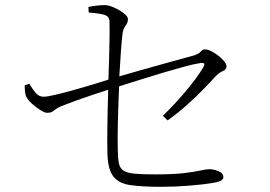

<svg xmlns="http://www.w3.org/2000/svg" viewBox="-20 -761 1040 740"><path d="M626 -296.9 607.9 -314.9Q656.7 -362.3 698.2 -412.1Q739.7 -461.9 763.2 -501Q775.4 -521 752.9 -518.1Q731.4 -515.1 693.1 -504.9Q654.8 -494.6 608.9 -481Q563 -467.3 518.1 -453.1Q473.1 -439 439 -428.2Q436 -358.9 434.3 -290.3Q432.6 -221.7 434.1 -178.2Q434.6 -147.5 438.7 -129.6Q442.9 -111.8 456.5 -103Q470.2 -94.2 499 -91.6Q527.8 -88.9 578.1 -88.9Q649.9 -88.9 690.9 -94Q731.9 -99.1 753.2 -104Q774.4 -108.9 788.1 -108.9Q803.2 -108.9 822 -101.3Q840.8 -93.8 840.8 -78.1Q840.8 -68.8 828.6 -63.5Q816.4 -58.1 795.9 -55.2Q763.2 -49.8 708.5 -45.4Q653.8 -41 602.1 -41Q528.3 -41 483.2 -47.4Q438 -53.7 416.7 -81.1Q395.5 -108.4 394 -170.9Q393.1 -209.5 393.6 -253.7Q394 -297.9 395 -340.1Q396 -382.3 397 -415Q371.1 -406.7 338.1 -395.8Q305.2 -384.8 273.2 -373.3Q241.2 -361.8 216.8 -352.1Q200.7 -345.2 193.4 -339.1Q186 -333 179.9 -329.6Q173.8 -326.2 161.1 -326.2Q152.3 -326.2 136 -336.4Q119.6 -346.7 103.8 -360.8Q87.9 -375 82 -387.2Q77.6 -395 76.4 -407.5Q75.2 -419.9 75.2 -432.1L92.8 -438Q107.4 -414.1 119.4 -401.1Q131.3 -388.2 147.9 -388.2Q161.6 -388.2 192.9 -395.5Q224.1 -402.8 262.7 -413.6Q301.3 -424.3 337.6 -435.3Q374 -446.3 397.9 -454.1Q399.4 -495.6 400.6 -539.6Q401.9 -583.5 402.3 -621.1Q402.8 -658.7 401.9 -680.2Q400.4 -699.7 379.2 -704.8Q357.9 -710 321.8 -712.9L320.8 -733.9Q336.9 -737.8 353.8 -739.5Q370.6 -741.2 384.8 -741.2Q398.9 -741.2 419.7 -731.9Q440.4 -722.7 456.8 -710Q473.1 -697.3 473.1 -688Q473.1 -672.9 463.6 -661.1Q454.1 -649.4 452.1 -629.9Q449.2 -606 446 -562.7Q442.9 -519.5 439.9 -466.8Q482.9 -479.5 537.1 -494.6Q591.3 -509.8 642.1 -523.9Q692.9 -538.1 726.1 -546.9Q746.1 -553.2 753.7 -562Q761.2 -570.8 770 -570.8Q783.2 -570.8 802.7 -559.1Q822.3 -547.4 837.6 -532Q853 -516.6 853 -505.9Q853 -492.7 839.1 -487.3Q825.2 -481.9 807.1 -462.9Q790.5 -444.3 762.9 -416Q735.4 -387.7 700.2 -356.2Q665 -324.7 626 -296.9Z"/></svg>

Font: Source Han Serif CN ExtraLight
Style: Regular
Weight: 250
Designer: Ryoko NISHIZUKA  (kana & ideographs); Frank Grießhammer (Latin, Greek & Cyrillic); Wenlong ZHANG  (bopomofo); Sandoll Co
Foundry: Adobe Systems Incorporated
Version: Version 1.001;PS 1.001;hotconv 16.6.54;makeotf.lib2.5.65590